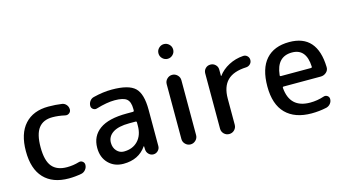

<svg xmlns="http://www.w3.org/2000/svg" viewBox="-83 -1064 2501 1387"><g transform="rotate(-15 1167.5 -370.0)"><path d="M287 10Q167 10 102 -58.5Q37 -127 37 -260Q37 -391 100 -460.5Q163 -530 277 -530Q330 -530 378 -523Q397 -520 409.5 -505Q422 -490 422 -470Q422 -453 408.5 -443Q395 -433 378 -437Q329 -448 285 -448Q216 -448 181.5 -403Q147 -358 147 -260Q147 -160 183.5 -116Q220 -72 295 -72Q342 -72 385 -85Q401 -90 414 -80.5Q427 -71 427 -55Q427 -35 414 -19Q401 -3 382 1Q334 10 287 10Z M811 -262Q729 -262 687.5 -234.5Q646 -207 646 -160Q646 -123 668 -99Q690 -75 721 -75Q787 -75 826.5 -116.5Q866 -158 866 -230V-254Q866 -262 857 -262ZM696 10Q628 10 584.5 -34Q541 -78 541 -150Q541 -238 608 -286.5Q675 -335 811 -335H857Q866 -335 866 -344V-355Q866 -408 841 -429Q816 -450 751 -450Q693 -450 613 -426Q598 -421 584.5 -430.5Q571 -440 571 -456Q571 -476 583 -492Q595 -508 614 -512Q686 -530 751 -530Q877 -530 924 -485Q971 -440 971 -320V-49Q971 -29 956.5 -14.5Q942 0 922 0Q902 0 887.5 -14.5Q873 -29 872 -49L871 -74Q871 -75 870 -75Q868 -75 868 -74Q810 10 696 10Z M1145 -695Q1145 -718 1161.5 -734Q1178 -750 1200 -750Q1222 -750 1238.5 -734Q1255 -718 1255 -695Q1255 -672 1238.5 -656Q1222 -640 1200 -640Q1178 -640 1161.5 -656Q1145 -672 1145 -695ZM1145 -55V-465Q1145 -488 1161.5 -504Q1178 -520 1200 -520Q1222 -520 1238.5 -504Q1255 -488 1255 -465V-55Q1255 -32 1238.5 -16Q1222 0 1200 0Q1178 0 1161.5 -16Q1145 -32 1145 -55Z M1434 -55V-468Q1434 -490 1449 -505Q1464 -520 1486 -520Q1508 -520 1523.5 -505Q1539 -490 1539 -468V-421Q1539 -420 1540 -420Q1542 -420 1542 -421Q1572 -462 1622 -488.5Q1672 -515 1731 -519Q1749 -520 1761.5 -508Q1774 -496 1774 -478Q1774 -460 1761.5 -447.5Q1749 -435 1731 -434Q1635 -430 1589.5 -384.5Q1544 -339 1544 -250V-55Q1544 -32 1528 -16Q1512 0 1489 0Q1466 0 1450 -16Q1434 -32 1434 -55Z M2078 -452Q1964 -452 1950 -317Q1948 -308 1958 -308H2182Q2190 -308 2190 -317Q2184 -452 2078 -452ZM2103 10Q1978 10 1910.5 -58Q1843 -126 1843 -260Q1843 -394 1903.5 -462Q1964 -530 2078 -530Q2286 -530 2293 -286Q2294 -262 2276 -246Q2258 -230 2234 -230H1957Q1949 -230 1949 -222Q1961 -68 2113 -68Q2166 -68 2217 -85Q2232 -90 2245 -81Q2258 -72 2258 -56Q2258 -37 2246 -22Q2234 -7 2215 -2Q2160 10 2103 10Z"/></g></svg>

Font: Rounded Mplus 1c Medium
Style: Regular
Weight: 500
Version: Version 1.059.20150529